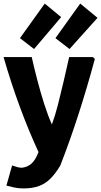

<svg xmlns="http://www.w3.org/2000/svg" viewBox="-20 -854 567 1077"><path d="M196 -1Q180 41 159 61.5Q138 82 104 87Q90 87 75.5 83Q61 79 48 74L16 187Q33 192 58.5 197.5Q84 203 111 203Q162 203 198.5 189.5Q235 176 263 148Q291 120 318 75Q372 -63 420.5 -213.5Q469 -364 512 -523L501 -534H368Q353 -467 337 -398Q321 -329 305 -266.5Q289 -204 271 -156Q249 -205 228 -271Q207 -337 189 -406Q171 -475 158 -534H0Q41 -391 91 -255.5Q141 -120 196 -1ZM231 -834 92 -640 171 -579 323 -758ZM430 -834 291 -640 370 -579 527 -754Z"/></svg>

Font: Repo Bold
Style: Bold
Weight: 700
Designer: Stefan Peev
Foundry: Context Ltd
Version: Version 1.502